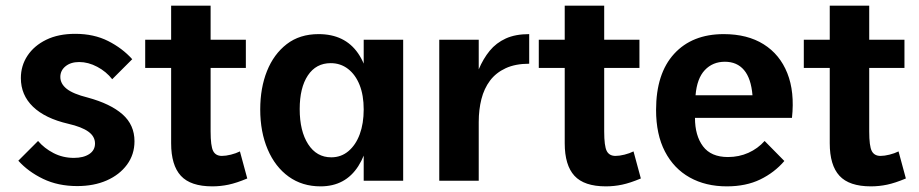

<svg xmlns="http://www.w3.org/2000/svg" viewBox="-20 -641 3258 681"><path d="M115 -141Q137 -115 170 -98Q203 -81 242 -81Q276 -81 296.5 -94.5Q317 -108 317 -132Q317 -157 293.5 -174Q270 -191 222 -202Q140 -221 97 -262.5Q54 -304 54 -364Q54 -408 77.5 -443.5Q101 -479 144 -500Q187 -521 247 -521Q313 -521 363.5 -495.5Q414 -470 449 -431L378 -360Q357 -387 325 -404Q293 -421 261 -421Q231 -421 212.5 -406Q194 -391 194 -368Q194 -344 216.5 -326Q239 -308 291 -295Q372 -273 414.5 -235.5Q457 -198 457 -140Q457 -93 430.5 -57Q404 -21 358.5 -1Q313 19 254 19Q186 19 133 -6.5Q80 -32 45 -71Z M857 -8Q819 8 790.5 14Q762 20 733 20Q656 20 621.5 -17.5Q587 -55 587 -133V-621H727V-175Q727 -123 736 -105.5Q745 -88 767 -88Q781 -88 799 -92.5Q817 -97 831 -104ZM495 -500H852V-400H495Z M1117 20Q1052 20 1004 -14.5Q956 -49 929.5 -111Q903 -173 903 -253Q903 -329 927 -389Q951 -449 997 -484.5Q1043 -520 1110 -520Q1203 -520 1250 -452Q1297 -384 1297 -253Q1297 -124 1251 -52Q1205 20 1117 20ZM1155 -83Q1190 -83 1216 -105Q1242 -127 1256 -165Q1270 -203 1270 -253Q1270 -303 1255.5 -339.5Q1241 -376 1214.5 -396.5Q1188 -417 1153 -417Q1101 -417 1072 -373.5Q1043 -330 1043 -254Q1043 -176 1073 -129.5Q1103 -83 1155 -83ZM1270 0V-500H1410V0Z M1538 -500H1678V-395Q1694 -433 1717 -461Q1740 -489 1774 -504.5Q1808 -520 1857 -520V-415Q1808 -415 1773.5 -399Q1739 -383 1718 -355Q1697 -327 1687.5 -289.5Q1678 -252 1678 -208V0H1538Z M2253 -8Q2215 8 2186.5 14Q2158 20 2129 20Q2052 20 2017.5 -17.5Q1983 -55 1983 -133V-621H2123V-175Q2123 -123 2132 -105.5Q2141 -88 2163 -88Q2177 -88 2195 -92.5Q2213 -97 2227 -104ZM1891 -500H2248V-400H1891Z M2558 20Q2483 20 2426.5 -11.5Q2370 -43 2338.5 -103.5Q2307 -164 2307 -251Q2307 -380 2371 -450Q2435 -520 2547 -520Q2631 -520 2688.5 -484Q2746 -448 2772.5 -381.5Q2799 -315 2789 -223H2445Q2445 -160 2473.5 -122Q2502 -84 2562 -84Q2601 -84 2634.5 -99Q2668 -114 2692 -141L2762 -70Q2727 -29 2676.5 -4.5Q2626 20 2558 20ZM2447 -303H2649Q2644 -363 2619 -392.5Q2594 -422 2551 -422Q2508 -422 2480 -392.5Q2452 -363 2447 -303Z M3193 -8Q3155 8 3126.5 14Q3098 20 3069 20Q2992 20 2957.5 -17.5Q2923 -55 2923 -133V-621H3063V-175Q3063 -123 3072 -105.5Q3081 -88 3103 -88Q3117 -88 3135 -92.5Q3153 -97 3167 -104ZM2831 -500H3188V-400H2831Z"/></svg>

Font: Moderustic SemiBold
Style: Regular
Weight: 600
Designer: Tural Alisoy
Foundry: TAFT Foundry
Version: Version 2.120